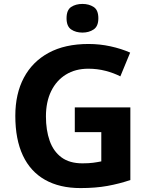

<svg xmlns="http://www.w3.org/2000/svg" viewBox="-20 -948 764 978"><path d="M361 -401H644V-31Q588 -12 527.5 -1Q467 10 390 10Q284 10 209.5 -32Q135 -74 96.5 -156Q58 -238 58 -358Q58 -470 101.5 -552Q145 -634 228 -679Q311 -724 431 -724Q488 -724 543 -712Q598 -700 643 -680L593 -559Q560 -576 518 -587Q476 -598 430 -598Q364 -598 315.5 -568Q267 -538 240.5 -483.5Q214 -429 214 -355Q214 -285 233 -231Q252 -177 293 -146.5Q334 -116 400 -116Q432 -116 454.5 -119Q477 -122 496 -126V-275H361ZM400 -928Q433 -928 457 -912.5Q481 -897 481 -855Q481 -814 457 -798Q433 -782 400 -782Q366 -782 342.5 -798Q319 -814 319 -855Q319 -897 342.5 -912.5Q366 -928 400 -928Z"/></svg>

Font: Noto Sans Balinese
Style: Regular
Weight: 400
Designer: Aditya Bayu, David Williams
Foundry: David Williams
Version: Version 2.003